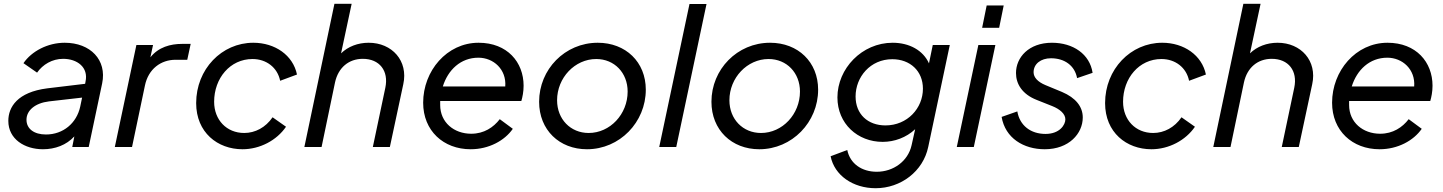

<svg xmlns="http://www.w3.org/2000/svg" viewBox="-20 -777 7626 1015"><path d="M322 -551C232 -551 147 -506 104 -443L176 -393C206 -436 256 -466 314 -466C387 -466 449 -422 432 -345L430 -334L230 -310C72 -290 24 -211 24 -138C24 -41 111 12 207 12C271 12 331 -10 373 -56L362 0H449L520 -336C546 -460 458 -551 322 -551ZM223 -66C160 -66 120 -96 120 -144C120 -193 165 -232 239 -241L414 -261L404 -213C385 -126 314 -66 223 -66Z M943 -545C881 -545 818 -528 775 -474L789 -539H701L587 0H678L746 -324C764 -413 831 -461 908 -461H970L988 -545Z M1262 12C1354 12 1443 -35 1492 -107L1421 -157C1384 -103 1329 -74 1271 -74C1178 -74 1112 -143 1112 -239C1112 -363 1196 -465 1315 -465C1388 -465 1447 -420 1461 -350L1550 -383C1529 -485 1434 -551 1319 -551C1152 -551 1017 -411 1017 -232C1017 -77 1130 12 1262 12Z M1929 -551C1872 -551 1820 -531 1783 -495L1839 -757H1748L1589 0H1680L1751 -341C1768 -420 1824 -466 1898 -466C1986 -466 2036 -403 2017 -313L1951 0H2041L2112 -332C2139 -455 2053 -551 1929 -551Z M2736 -243C2742 -263 2748 -292 2748 -324C2748 -448 2662 -551 2510 -551C2342 -551 2217 -402 2217 -234C2217 -86 2324 12 2468 12C2565 12 2648 -34 2691 -96L2622 -147C2589 -104 2539 -70 2471 -70C2380 -70 2307 -130 2307 -222V-243ZM2509 -472C2589 -472 2658 -410 2651 -320H2321C2348 -407 2415 -472 2509 -472Z M3083 12C3256 12 3394 -131 3394 -303C3394 -449 3288 -551 3140 -551C2966 -551 2830 -410 2830 -239C2830 -90 2937 12 3083 12ZM3092 -74C2996 -74 2925 -147 2925 -247C2925 -366 3019 -465 3132 -465C3228 -465 3298 -392 3298 -293C3298 -173 3205 -74 3092 -74Z M3465 0H3555L3715 -756H3625Z M3994 12C4167 12 4305 -131 4305 -303C4305 -449 4199 -551 4051 -551C3877 -551 3741 -410 3741 -239C3741 -90 3848 12 3994 12ZM4003 -74C3907 -74 3836 -147 3836 -247C3836 -366 3930 -465 4043 -465C4139 -465 4209 -392 4209 -293C4209 -173 4116 -74 4003 -74Z M4911 -539 4891 -442C4860 -511 4787 -551 4699 -551C4536 -551 4407 -414 4407 -262C4407 -123 4514 -27 4646 -27C4709 -27 4771 -50 4818 -94L4799 -9C4780 76 4702 131 4615 131C4535 131 4474 88 4459 16L4371 49C4391 150 4489 218 4609 218C4742 218 4860 129 4887 0L5001 -539ZM4661 -114C4568 -114 4503 -173 4503 -267C4503 -370 4581 -464 4697 -464C4791 -464 4859 -402 4859 -308C4859 -205 4777 -114 4661 -114Z M5172 -630H5262L5286 -748H5196ZM5038 0H5128L5242 -539H5152Z M5503 12C5631 12 5704 -71 5704 -156C5704 -213 5667 -260 5594 -291L5507 -327C5466 -344 5444 -368 5444 -395C5444 -439 5482 -469 5536 -469C5608 -469 5662 -430 5674 -364L5756 -392C5741 -491 5653 -551 5541 -551C5418 -551 5351 -473 5351 -391C5351 -333 5384 -279 5460 -249L5543 -216C5583 -200 5612 -175 5612 -146C5612 -118 5583 -69 5507 -69C5429 -69 5371 -113 5358 -188L5275 -159C5294 -47 5391 12 5503 12Z M6067 12C6159 12 6248 -35 6297 -107L6226 -157C6189 -103 6134 -74 6076 -74C5983 -74 5917 -143 5917 -239C5917 -363 6001 -465 6120 -465C6193 -465 6252 -420 6266 -350L6355 -383C6334 -485 6239 -551 6124 -551C5957 -551 5822 -411 5822 -232C5822 -77 5935 12 6067 12Z M6734 -551C6677 -551 6625 -531 6588 -495L6644 -757H6553L6394 0H6485L6556 -341C6573 -420 6629 -466 6703 -466C6791 -466 6841 -403 6822 -313L6756 0H6846L6917 -332C6944 -455 6858 -551 6734 -551Z M7541 -243C7547 -263 7553 -292 7553 -324C7553 -448 7467 -551 7315 -551C7147 -551 7022 -402 7022 -234C7022 -86 7129 12 7273 12C7370 12 7453 -34 7496 -96L7427 -147C7394 -104 7344 -70 7276 -70C7185 -70 7112 -130 7112 -222V-243ZM7314 -472C7394 -472 7463 -410 7456 -320H7126C7153 -407 7220 -472 7314 -472Z"/></svg>

Font: Plus Jakarta Text
Style: Italic
Weight: 400
Italic angle: -12°
Designer: Gumpita Rahayu
Foundry: Tokotype Studio
Version: Version 1.000;hotconv 1.0.109;makeotfexe 2.5.65596